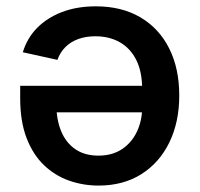

<svg xmlns="http://www.w3.org/2000/svg" viewBox="-20 -577 629 604"><path d="M281.2 -557.1Q362.8 -557.1 421.6 -522.5Q480.5 -487.8 512.2 -424.8Q543.9 -361.8 543.9 -276.4Q543.9 -192.9 512.7 -128.9Q481.4 -64.9 424.6 -29.1Q367.7 6.8 290 6.8Q241.7 6.8 197.3 -8.8Q152.8 -24.4 118.2 -57.6Q83.5 -90.8 63.5 -143.1Q43.5 -195.3 43.5 -268.1V-307.1H484.4V-223.6H102.5L157.2 -250Q157.2 -201.7 172.1 -165Q187 -128.4 216.6 -107.9Q246.1 -87.4 289.6 -87.4Q333.5 -87.4 364.3 -108.2Q395 -128.9 411.1 -163.6Q427.2 -198.2 427.2 -239.3V-296.4Q427.2 -351.1 408.9 -387.9Q390.6 -424.8 357.4 -443.8Q324.2 -462.9 279.8 -462.9Q251 -462.9 227.3 -454.6Q203.6 -446.3 186.5 -429.7Q169.4 -413.1 160.6 -388.7L51.8 -412.6Q64.9 -456.5 96.4 -488.8Q127.9 -521 175 -539.1Q222.2 -557.1 281.2 -557.1Z"/></svg>

Font: Inter Cardless
Style: Medium
Weight: 500
Designer: Rasmus Andersson
Foundry: rsms
Version: Version 4.001;git-9221beed3